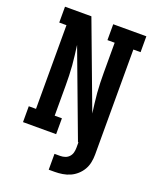

<svg xmlns="http://www.w3.org/2000/svg" viewBox="-170 -835 940 1149"><g transform="rotate(20 300.0 -260.0)"><path d="M283 215V114H320Q335 114 350 109Q365 104 375.5 92.5Q386 81 390 66Q394 51 394 35V0H391L187 -545Q191 -514 195 -482.5Q199 -451 201.5 -419.5Q204 -388 205 -356.5Q206 -325 206 -294V-101H252V0H41V-101H87V-634H41V-735H209L413 -190Q409 -221 405 -252.5Q401 -284 398.5 -315.5Q396 -347 395 -378.5Q394 -410 394 -441V-634H348V-735H559V-634H513V35Q513 60 508 85Q503 110 490.5 131.5Q478 153 459 170Q440 187 417.5 197Q395 207 370 211Q345 215 320 215Z"/></g></svg>

Font: Iosevka Plex Etoile
Style: Bold
Weight: 700
Designer: Belleve Invis
Foundry: Belleve Invis
Version: Version 25.1.1; ttfautohint (v1.8.4)